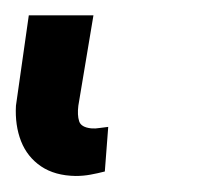

<svg xmlns="http://www.w3.org/2000/svg" viewBox="-47 29 283 248"><path d="M-9.8 48.8H73.7L54.2 165.5Q52.7 177.7 55.2 185.5Q57.6 193.4 70.8 194.8Q76.2 195.3 81.8 194.3Q87.4 193.4 92.8 192.9L88.4 250.5Q79.1 252.9 69.8 254.6Q60.5 256.3 50.8 256.3Q23.9 255.9 6.1 243.9Q-11.7 231.9 -19.8 211.4Q-27.8 190.9 -26.4 165.5Z"/></svg>

Font: Roboto
Style: Bold Italic
Weight: 700
Italic angle: -12°
Designer: Christian Robertson
Foundry: Google
Version: Version 3.0